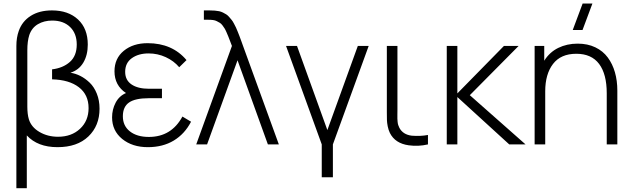

<svg xmlns="http://www.w3.org/2000/svg" viewBox="-20 -792 3466 1053"><path d="M69.8 -540Q69.8 -585.9 83 -622.6Q101.6 -675.3 148.7 -705.1Q195.8 -734.9 265.1 -734.9Q354.5 -734.9 408 -685.1Q461.4 -635.3 461.4 -547.4Q461.4 -489.7 437 -448.7Q412.6 -407.7 366.2 -393.1Q393.6 -389.2 420.7 -375.5Q447.8 -361.8 471.9 -338.6Q496.1 -315.4 511 -278.3Q525.9 -241.2 525.9 -195.8Q525.9 -102.1 464.6 -43.5Q403.3 15.1 295.4 15.1Q186.5 15.1 127 -49.3V240.2H69.8ZM129.9 -207.5Q129.9 -166 138.2 -138.2Q151.4 -94.7 196.3 -68.4Q241.2 -42 298.3 -42Q372.1 -42 418.9 -85.7Q465.8 -129.4 465.8 -199.2Q465.8 -272.5 412.6 -313.5Q359.4 -354.5 265.6 -356.9V-411.6Q325.7 -418.9 363.3 -452.4Q400.9 -485.8 400.9 -547.9Q400.9 -608.4 364.5 -643.8Q328.1 -679.2 266.1 -679.2Q221.7 -679.2 188 -659.4Q154.3 -639.6 140.6 -599.6Q129.9 -565.9 129.9 -516.6Z M791 15.1Q705.6 15.1 650.1 -30Q594.7 -75.2 594.7 -148.4Q594.7 -191.4 614 -228.5Q633.3 -265.6 670.9 -281.7Q607.9 -323.7 607.9 -400.9Q607.9 -471.7 658.9 -513.4Q710 -555.2 789.6 -555.2Q924.8 -555.2 1002.9 -462.4L962.9 -423.3Q933.6 -458 889.2 -478.5Q844.7 -499 794.9 -499Q739.3 -499 702.9 -472.9Q666.5 -446.8 666.5 -397.9Q666.5 -352.5 701.4 -328.9Q736.3 -305.2 796.9 -305.2H868.2V-253.4H796.4Q721.2 -253.4 687.5 -229.7Q653.8 -206.1 653.8 -154.3Q653.8 -101.6 692.6 -71.3Q731.4 -41 796.4 -41Q919.9 -41 980.5 -152.8L1027.8 -124.5Q993.2 -57.6 933.1 -21.2Q873 15.1 791 15.1Z M1252 -540Q1249 -548.3 1243.2 -563Q1235.8 -582.5 1232.2 -591.6Q1228.5 -600.6 1222.2 -615.2Q1215.8 -629.9 1211.4 -636.7Q1207 -643.6 1200 -653.1Q1192.9 -662.6 1185.8 -666.7Q1178.7 -670.9 1169.2 -675.8Q1159.7 -680.7 1148.4 -682.1Q1137.2 -683.6 1123.5 -683.6H1098.1V-734.9H1129.4Q1160.6 -734.9 1182.1 -730.5Q1192.9 -728 1202.9 -723.1Q1212.9 -718.3 1220.9 -713.1Q1229 -708 1237.1 -698.5Q1245.1 -689 1250.7 -682.4Q1256.3 -675.8 1263.4 -662.1Q1270.5 -648.4 1274.2 -640.9Q1277.8 -633.3 1284.4 -616.7Q1291 -600.1 1293.9 -592.5Q1296.9 -585 1303.7 -565.9Q1310.5 -546.9 1313 -540L1509.3 0H1449.2L1282.7 -461.4L1115.7 0H1056.2Z M1744.6 180.2V0L1548.8 -540H1608.9L1775.4 -78.6L1942.4 -540H2002L1805.7 0V180.2Z M2221.7 4.9Q2147 -5.4 2118.2 -63Q2110.4 -79.1 2106.4 -99.1Q2102.5 -119.1 2102.1 -133.3Q2101.6 -147.5 2101.6 -176.8Q2101.6 -184.1 2101.6 -187.5V-540H2159.7V-188.5Q2159.7 -180.7 2159.4 -163.8Q2159.2 -147 2159.4 -140.9Q2159.7 -134.8 2160.6 -124Q2161.6 -113.3 2164.1 -106Q2166.5 -98.6 2170.4 -90.8Q2189.9 -54.2 2237.3 -47.9Q2286.1 -43.9 2327.1 -51.8V0Q2273.9 12.2 2221.7 4.9Z M2430.2 0V-540H2488.3V-279.8L2743.7 -540H2824.2L2556.6 -270L2862.3 0H2772.9L2488.3 -259.8V0Z M3307.6 -280.8Q3307.6 -385.3 3265.9 -441.2Q3224.1 -497.1 3140.6 -497.1Q3055.7 -497.1 3012.9 -441.2Q2970.2 -385.3 2970.2 -291.5V0H2912.1V-540H2964.8V-459Q2994.1 -505.9 3041.7 -529.3Q3089.4 -552.7 3148.4 -552.7Q3202.6 -552.7 3244.9 -532.5Q3287.1 -512.2 3313.2 -476.8Q3339.4 -441.4 3352.5 -395.5Q3365.7 -349.6 3365.7 -295.4V0H3307.6ZM3121.1 -627.4 3175.3 -772.5H3229L3174.8 -627.4Z"/></svg>

Font: Manrope Light
Style: Regular
Weight: 300
Designer: Mikhail Sharanda
Foundry: Mikhail Sharanda
Version: Version 4.505;FEAKit 1.0